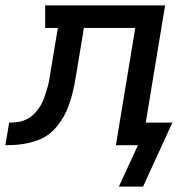

<svg xmlns="http://www.w3.org/2000/svg" viewBox="-76 -540 696 714"><path d="M366 154 437 0H355L427 -436H236L208 -267Q205 -247 201 -226.5Q197 -206 191.5 -186Q186 -166 179 -146Q172 -126 161 -107Q150 -88 136 -70.5Q122 -53 104.5 -40Q87 -27 67 -19.5Q47 -12 26 -7.5Q5 -3 -15.5 -1.5Q-36 0 -56 0L-42 -84Q-25 -84 -8.5 -86.5Q8 -89 24 -97Q40 -105 53 -118.5Q66 -132 75 -147.5Q84 -163 89.5 -179.5Q95 -196 100 -212.5Q105 -229 107.5 -245.5Q110 -262 113 -279L139 -436H92V-520H538L466 -84H565L456 154Z"/></svg>

Font: Iosevka HT Medium Extended
Style: Italic
Weight: 500
Width: 7
Italic angle: -9°
Monospace: yes
Designer: Belleve Invis
Foundry: Belleve Invis
Version: Version 32.3.0; ttfautohint (v1.8.4)